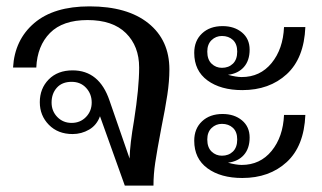

<svg xmlns="http://www.w3.org/2000/svg" viewBox="-20 -583 1012 603"><path d="M294 -218Q284 -190 260 -176Q236 -162 208 -162Q162 -162 133.5 -191Q105 -220 105 -262Q105 -305 133 -333.5Q161 -362 208 -362Q292 -362 324 -267L387 -85Q388 -130 401 -205Q417 -307 417 -371Q417 -438 375.5 -479Q334 -520 255 -520Q177 -520 137 -479.5Q97 -439 94 -371H21Q26 -458 87.5 -510.5Q149 -563 261 -563Q380 -563 446 -510Q512 -457 512 -365Q512 -328 505.5 -285Q499 -242 487 -183Q473 -109 467.5 -72Q462 -35 462 0H372ZM268 -261Q268 -288 250.5 -307Q233 -326 205 -326Q175 -326 158.5 -307.5Q142 -289 142 -261Q142 -234 160 -215.5Q178 -197 205 -197Q232 -197 250 -215.5Q268 -234 268 -261Z M679 -501Q716 -501 740 -481Q764 -461 764 -427Q764 -393 746 -372.5Q728 -352 696 -348Q722 -341 739 -341Q797 -341 833 -385Q869 -429 872 -498H939Q935 -400 880.5 -350Q826 -300 741 -300Q673 -300 631.5 -330.5Q590 -361 590 -417Q590 -455 614.5 -478Q639 -501 679 -501ZM677 -370Q698 -370 711.5 -383Q725 -396 725 -421Q725 -445 711.5 -457.5Q698 -470 677 -470Q658 -470 644.5 -457Q631 -444 631 -421Q631 -396 644.5 -383Q658 -370 677 -370ZM679 -225Q716 -225 740 -205Q764 -185 764 -151Q764 -117 746 -96.5Q728 -76 696 -72Q722 -65 739 -65Q797 -65 833 -109Q869 -153 872 -222H939Q935 -124 880.5 -74Q826 -24 741 -24Q673 -24 631.5 -54.5Q590 -85 590 -141Q590 -179 614.5 -202Q639 -225 679 -225ZM677 -94Q698 -94 711.5 -107Q725 -120 725 -145Q725 -169 711.5 -181.5Q698 -194 677 -194Q658 -194 644.5 -181Q631 -168 631 -145Q631 -120 644.5 -107Q658 -94 677 -94Z"/></svg>

Font: TavirajRegular
Style: Regular
Weight: 400
Designer: Katatrad Team
Foundry: CadsonDemak
Version: Version 1.001